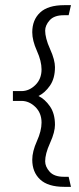

<svg xmlns="http://www.w3.org/2000/svg" viewBox="-20 -679 305 744"><path d="M129 -307Q154 -319 173.5 -347Q193 -375 193 -419Q193 -432 188.5 -449.5Q184 -467 174 -489Q164 -511 159.5 -529Q155 -547 155 -560Q155 -581 172.5 -600.5Q190 -620 227 -620H246L255 -659H229Q166 -659 135.5 -630.5Q105 -602 105 -554Q105 -538 109.5 -520Q114 -502 123 -482Q132 -462 136.5 -444Q141 -426 141 -410Q141 -373 117 -349.5Q93 -326 63 -326H30V-288H63Q93 -288 117 -264.5Q141 -241 141 -204Q141 -188 136.5 -170Q132 -152 123 -132Q114 -112 109.5 -94Q105 -76 105 -60Q105 -12 135.5 16.5Q166 45 229 45H255L246 6H227Q190 6 172.5 -13.5Q155 -33 155 -54Q155 -68 159.5 -85.5Q164 -103 174 -125Q184 -147 188.5 -164.5Q193 -182 193 -195Q193 -239 173.5 -267Q154 -295 129 -307Z"/></svg>

Font: Catamaran Thin
Style: Regular
Weight: 100
Designer: Pria Ravichandran
Version: Version 2.000